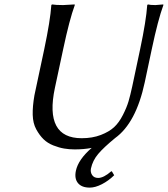

<svg xmlns="http://www.w3.org/2000/svg" viewBox="-20 -668 761 871"><path d="M498 127Q472.2 152.3 442.1 167.7Q412.1 183.1 387.2 183.1Q350.6 183.1 333.7 162.6Q316.9 142.1 324.2 106.9Q335 55.7 396 2.9Q360.8 9.8 318.8 9.8Q294.4 9.8 271.2 5.9Q248 2 221.9 -8.3Q195.8 -18.6 177.5 -36.4Q159.2 -54.2 144.3 -81.5Q129.4 -108.9 128.4 -147Q127.4 -185.1 136.2 -235.8L180.7 -444.8Q208 -574.2 212.9 -645L215.8 -647.9Q232.4 -645 266.1 -645L318.8 -647.9L319.3 -645Q294.9 -578.6 266.6 -444.8L229 -269Q180.7 -41 350.6 -41Q399.4 -41 437.3 -55.7Q475.1 -70.3 497.6 -91.1Q520 -111.8 537.6 -146.5Q555.2 -181.2 563.2 -208.7Q571.3 -236.3 580.1 -276.9L615.7 -444.8Q643.1 -574.2 647.9 -645L650.9 -647.9Q661.1 -645 685.1 -645L720.7 -647.9L721.2 -645Q696.8 -578.6 668.5 -444.8L636.7 -294.9Q597.2 -109.9 502 -41.5Q450.2 1 425.3 30.5Q400.4 60.1 392.6 96.2Q389.2 112.8 397.9 126Q406.7 139.2 425.3 139.2Q450.2 139.2 484.9 108.9L487.8 109.9Z"/></svg>

Font: Linux Biolinum
Style: Italic
Weight: 400
Italic angle: -12°
Designer: Philipp H. Poll
Foundry: Philipp H. Poll
Version: Version 1.1.3 ; ttfautohint (v0.9)